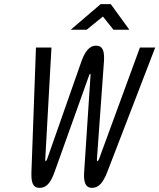

<svg xmlns="http://www.w3.org/2000/svg" viewBox="-20 -900 771 929"><path d="M243 -65 411 -535C413 -540 414 -543 416 -543C418 -543 418 -539 418 -535L387 -65C384 -16 395 9 425 9C459 9 479 -18 498 -65L731 -670H657L459 -130C455 -121 453 -120 452 -120C451 -120 448 -123 449 -130L483 -603C486 -650 479 -679 445 -679C410 -679 390 -647 374 -603L208 -130C205 -124 203 -120 201 -120C200 -120 198 -124 199 -130L229 -670H154L132 -65C131 -18 138 9 172 9C203 9 224 -13 243 -65ZM322 -756H399L478 -820L529 -756H606L516 -880H467Z"/></svg>

Font: LT Wave Mono
Style: Italic
Weight: 400
Designer: Daniel Lyons
Version: Version 2.5 (Glyphs App)